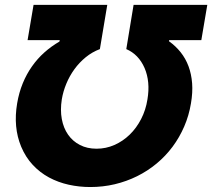

<svg xmlns="http://www.w3.org/2000/svg" viewBox="-20 -747 859 777"><path d="M49.4 -328.8Q56.8 -372.5 72.1 -409.8Q87.4 -447.1 109.4 -478.3Q131.4 -509.6 159.4 -534.6Q187.5 -559.7 220.5 -578.8L221.9 -584.5H91.6L115.8 -727.3H414.1L384.2 -548.3Q353 -536.6 326.9 -515.3Q300.8 -494 281.1 -466.8Q261.4 -439.6 248.4 -408.2Q235.4 -376.8 230.1 -344.8Q223.4 -301.8 230.1 -265.3Q236.9 -228.7 255.5 -202.1Q274.1 -175.4 303.4 -160.3Q332.7 -145.2 370.7 -145.2Q408.7 -145.2 443 -160.3Q477.3 -175.4 504.8 -202.1Q532.3 -228.7 551.1 -265.3Q570 -301.8 576.7 -344.8Q588.8 -416.5 565 -471.9Q540.8 -527 491.1 -548.3L520.6 -727.3H818.9L794.7 -584.5H664.4L664.1 -579.9Q691.1 -560.7 711.1 -535.5Q731.2 -510.3 742.9 -478.9Q754.6 -447.4 757.5 -410Q760.3 -372.5 752.8 -328.8Q744.7 -279.5 725.5 -235.1Q706.3 -190.7 678.3 -153.1Q650.2 -115.4 613.8 -85.2Q577.4 -55 534.8 -33.9Q492.2 -12.8 444.4 -1.4Q396.7 9.9 345.2 9.9Q300.4 9.9 258 0.5Q215.6 -8.9 178.8 -28.6Q142 -48.3 112.9 -79.4Q83.8 -110.4 65.7 -153.4Q33 -231.9 49.4 -328.8Z"/></svg>

Font: Inter P Extra Bold
Style: Italic
Weight: 800
Italic angle: 9.39999°
Designer: Rasmus Andersson
Foundry: rsms
Version: Version 3.018;git-588b23468